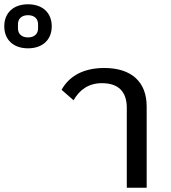

<svg xmlns="http://www.w3.org/2000/svg" viewBox="-276 -878 802 898"><path d="M410 0V-380C410 -494 340 -560 212 -560C107 -560 45 -517 12 -458L68 -409C95 -456 136 -489 201 -489C278 -489 317 -449 317 -374V0ZM-145 -652C-78 -652 -34 -691 -34 -755C-34 -819 -78 -858 -145 -858C-212 -858 -256 -819 -256 -755C-256 -691 -212 -652 -145 -652ZM-145 -703C-175 -703 -192 -720 -192 -745V-765C-192 -790 -175 -807 -145 -807C-115 -807 -98 -790 -98 -765V-745C-98 -720 -115 -703 -145 -703Z"/></svg>

Font: IBM Plex Thai Looped Text
Style: Regular
Weight: 450
Designer: Mike Abbink, Paul van der Laan, Pieter van Rosmalen, Ben Mitchell, Mark Frömberg
Foundry: Bold Monday
Version: Version 1.0